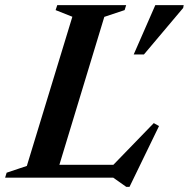

<svg xmlns="http://www.w3.org/2000/svg" viewBox="-47 -695 738 751"><path d="M361 -629 170 0H-27L-21 -19.5L58 -46L236 -629.5L170.5 -655.5L177 -675H446.5L440.5 -655.5ZM382 -35.5 554.5 -213.5 575 -202 459.5 36H447L396 0H96.5L113.5 -50.5H428.5ZM476 -482 560.5 -675H671.5L669.5 -664L516 -482Z"/></svg>

Font: Newsreader 24pt SemiBold
Style: Italic
Weight: 600
Italic angle: -17°
Designer: Hugues Gentile
Foundry: Production Type
Version: Version 1.003